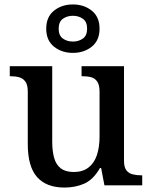

<svg xmlns="http://www.w3.org/2000/svg" viewBox="-20 -834 684 864"><path d="M270 10Q189 10 147 -37Q105 -84 105 -186V-422Q105 -452 94.5 -466.5Q84 -481 67 -486Q50 -491 27 -491H24V-536H215V-198Q215 -155 223.5 -124Q232 -93 253.5 -76.5Q275 -60 312 -60Q352 -60 378 -80Q404 -100 416 -136Q428 -172 428 -219V-421Q428 -452 417.5 -467Q407 -482 390 -486.5Q373 -491 351 -491H347V-536H538V-111Q538 -82 548.5 -68Q559 -54 577 -49.5Q595 -45 616 -45H620V0H450L435 -78H430Q400 -26 360 -8Q320 10 270 10ZM308 -596Q258 -596 223 -624Q188 -652 188 -705Q188 -758 223 -786Q258 -814 308 -814Q358 -814 393 -786Q428 -758 428 -705Q428 -652 393 -624Q358 -596 308 -596ZM308 -647Q334 -647 353 -660.5Q372 -674 372 -705Q372 -736 353 -749.5Q334 -763 308 -763Q282 -763 263 -749.5Q244 -736 244 -705Q244 -674 263 -660.5Q282 -647 308 -647Z"/></svg>

Font: Noto Serif Khmer Medium
Style: Regular
Weight: 500
Version: Version 2.003